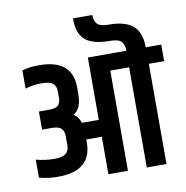

<svg xmlns="http://www.w3.org/2000/svg" viewBox="-94 -983 1040 1074"><g transform="rotate(-10 426.0 -446.5)"><path d="M764 -663H852V-569H765V0H653V-569H546V0H435V-213H347V-193Q345 -35 156 -35Q96 -35 49 -49V-151Q100 -137 155 -137Q237 -137 237 -197V-250Q237 -279 223 -294Q209 -309 173 -310H113V-413H173Q209 -413 223 -427Q237 -441 237 -470V-506Q237 -536 218.5 -551Q200 -566 152.5 -566Q105 -566 62 -552V-655Q99 -668 157 -668Q347 -668 347 -510V-470Q347 -387 300 -361Q328 -346 339 -309H435V-663H654Q654 -698 637.5 -715.5Q621 -733 575 -733Q478 -733 434.5 -769Q391 -805 391 -893H501Q501 -858 517.5 -841Q534 -824 581 -824Q676 -824 720 -785.5Q764 -747 764 -663Z"/></g></svg>

Font: Khand SemiBold
Style: Regular
Weight: 600
Designer: Devanagari: Sanchit Sawaria, Jyotish Sonowal; Latin: Satya Rajpurohit
Foundry: Indian Type Foundry
Version: Version 1.101;PS 1.0;hotconv 1.0.78;makeotf.lib2.5.61930; tt